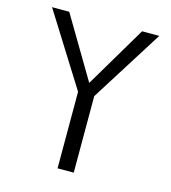

<svg xmlns="http://www.w3.org/2000/svg" viewBox="-107 -798 789 885"><g transform="rotate(15 288.0 -355.5)"><path d="M32.2 -710.9 249 -365.2V0H326.2V-365.2L543.9 -710.9H461.9L288.1 -418L114.3 -710.9Z"/></g></svg>

Font: Tuffy
Style: Regular
Weight: 500
Designer: Thatcher Ulrich, Karoly Barta and Michael Everson
Version: Version 001.270